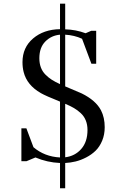

<svg xmlns="http://www.w3.org/2000/svg" viewBox="-20 -868 679 1034"><path d="M95.2 0V-176.8H122.1L160.2 -75.2Q219.7 -24.4 303.2 -20V-320.8Q227.1 -351.1 199.7 -366.7Q125 -409.7 107.4 -480Q101.1 -504.4 101.1 -533.2Q101.1 -612.3 158.2 -660.9Q215.3 -709.5 303.2 -710.9V-848.1H331.1V-710Q388.7 -708.5 440.9 -689L471.2 -702.1H498V-524.9H472.2L421.9 -659.2Q381.3 -678.2 331.1 -681.2V-402.8Q407.2 -371.1 420.4 -364.7Q496.1 -327.1 523.9 -273.9Q543.9 -234.9 543.9 -183.1Q543.9 -143.1 530.3 -110.4Q516.6 -77.6 494.9 -56.4Q473.1 -35.2 444.3 -20.3Q415.5 -5.4 387.5 1.5Q359.4 8.3 331.1 9.8V146H303.2V9.8Q233.9 6.8 170.9 -20L123 0ZM191.9 -554.2Q191.9 -526.9 200.2 -504.6Q208.5 -482.4 224.9 -466.1Q241.2 -449.7 259.3 -438.2Q277.3 -426.8 303.2 -415V-681.2Q256.8 -677.2 224.4 -644.8Q191.9 -612.3 191.9 -554.2ZM331.1 -21Q383.8 -27.3 417.5 -65.7Q451.2 -104 451.2 -168Q451.2 -196.3 442.1 -219Q433.1 -241.7 415.3 -258.3Q397.5 -274.9 378.2 -286.1Q358.9 -297.4 331.1 -309.1Z"/></svg>

Font: Dihjauti S
Style: Bold
Weight: 700
Designer: T. Christopher White
Version: Version 3.0.0